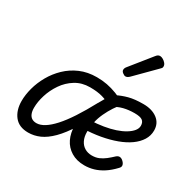

<svg xmlns="http://www.w3.org/2000/svg" viewBox="-183 -1037 1260 1249"><g transform="rotate(30 446.5 -412.5)"><path d="M39 -141Q39 -187 53 -239Q67 -291 95 -340.5Q123 -390 165 -430.5Q207 -471 262.5 -495Q318 -519 387 -519Q428 -519 464.5 -512Q501 -505 539 -490.5Q577 -476 623 -451Q574 -397 541 -326Q508 -255 508 -178Q508 -142 521 -115.5Q534 -89 557.5 -75Q581 -61 611 -61Q641 -61 664 -71Q687 -81 708 -97.5Q729 -114 750 -134Q764 -146 777 -144Q790 -142 801 -131Q814 -119 816.5 -105.5Q819 -92 805 -79Q772 -44 738.5 -22.5Q705 -1 671 9Q637 19 601 19Q543 19 501.5 -6.5Q460 -32 439 -75.5Q418 -119 418 -175Q418 -227 435.5 -281Q453 -335 479 -382.5Q505 -430 529 -465L541 -401Q513 -418 475 -429Q437 -440 381 -440Q320 -440 273 -411Q226 -382 194.5 -336Q163 -290 147 -238.5Q131 -187 131 -142Q131 -116 138.5 -98Q146 -80 160 -71.5Q174 -63 194 -63Q222 -63 253.5 -82.5Q285 -102 320 -140.5Q355 -179 394 -238.5Q433 -298 476 -378L541 -366Q486 -255 439.5 -181Q393 -107 349.5 -63.5Q306 -20 264 -1.5Q222 17 178 17Q109 17 74 -27Q39 -71 39 -141ZM882 -404Q882 -365 861.5 -332Q841 -299 804 -272.5Q767 -246 715.5 -227Q664 -208 602.5 -197Q541 -186 470 -184L489 -254Q539 -256 585 -263.5Q631 -271 668.5 -283.5Q706 -296 734 -313Q762 -330 777 -349Q792 -368 792 -388Q792 -414 775.5 -426.5Q759 -439 716 -439Q672 -439 634 -429.5Q596 -420 558 -395L545 -476Q585 -496 628 -507.5Q671 -519 736 -519Q801 -519 841.5 -488.5Q882 -458 882 -404ZM544 -616Q535 -616 522.5 -625.5Q510 -635 510 -646Q510 -653 512.5 -659Q515 -665 520 -671L643 -824Q652 -836 659 -840Q666 -844 674 -844Q684 -844 696.5 -837Q709 -830 718 -819Q727 -808 727 -796Q727 -788 723.5 -783Q720 -778 714 -773L573 -631Q558 -616 544 -616Z"/></g></svg>

Font: Playwrite HR
Style: Regular
Weight: 400
Designer: Veronika Burian, José Scaglione
Foundry: TypeTogether
Version: Version 1.002